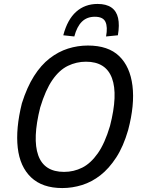

<svg xmlns="http://www.w3.org/2000/svg" viewBox="-20 -945 728 974"><path d="M296 9Q195 9 138 -45Q81 -99 70 -195.5Q59 -292 91 -421Q117 -503 152.5 -559Q188 -615 232 -649Q276 -683 325 -698.5Q374 -714 426 -714Q529 -714 584.5 -660.5Q640 -607 652 -510Q664 -413 630 -285Q606 -202 569.5 -146Q533 -90 489.5 -56Q446 -22 396.5 -6.5Q347 9 296 9ZM305 -73Q354 -73 397 -94.5Q440 -116 476 -167Q512 -218 538 -306Q579 -465 548 -548.5Q517 -632 416 -632Q368 -632 324.5 -611Q281 -590 246 -539.5Q211 -489 184 -400Q144 -241 174 -157Q204 -73 305 -73ZM357 -760 301 -766Q322 -846 366.5 -885.5Q411 -925 475 -925Q519 -925 545 -907Q571 -889 579 -853.5Q587 -818 578 -766L518 -760Q527 -808 515 -834Q503 -860 461 -860Q421 -860 395.5 -835Q370 -810 357 -760Z"/></svg>

Font: Nunito Sans 7pt Condensed Medium
Style: Italic
Weight: 500
Width: 3
Italic angle: -9°
Designer: Vernon Adams
Foundry: Vernon Adams
Version: Version 3.101;gftools[0.9.27]